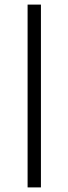

<svg xmlns="http://www.w3.org/2000/svg" viewBox="-20 -815 297 835"><path d="M100 0V-795H158V0Z"/></svg>

Font: SpoqaHanSans-Light
Style: Regular
Weight: 300
Designer: [Spoqa Han Sans] Dong-huui Kim \uAE40 \uB3D9 \uD718  Younghwa Kang \uAC15 \uC601 \uD654  [Noto Sans] Ryoko NISHIZUKA \u8
Foundry: Spoqa (http://www.spoqa-han-sans.com)
Version: Version 2.000